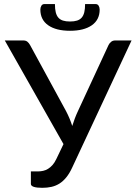

<svg xmlns="http://www.w3.org/2000/svg" viewBox="-20 -915 666 942"><path d="M625.5 -716.5 334.5 -93.5Q321 -64 305.2 -44.8Q289.5 -25.5 271.5 -14.2Q253.5 -3 232.5 1.8Q211.5 6.5 187.5 6.5Q160.5 6.5 146 1.8Q131.5 -3 131.5 -12.5V-74H166.5Q179 -74 191.5 -76.8Q204 -79.5 215.5 -86.5Q227 -93.5 237.5 -105.2Q248 -117 256.5 -135L291.5 -208L3.5 -716.5H94Q107 -716.5 114.5 -710.2Q122 -704 127.5 -694L304.5 -369Q323 -333.5 334.5 -297Q340 -315 346.8 -333Q353.5 -351 362 -369L512.5 -694Q516.5 -702.5 524.8 -709.5Q533 -716.5 545.5 -716.5ZM397.5 -895H449.5Q459 -895 464 -886.8Q469 -878.5 469 -868Q469 -818 430.5 -791Q392 -764 323.5 -764Q255 -764 216.5 -791Q178 -818 178 -868Q178 -878.5 183 -886.8Q188 -895 197.5 -895H249.5Q249.5 -871 253.5 -854.8Q257.5 -838.5 266.2 -828.5Q275 -818.5 289 -814Q303 -809.5 323.5 -809.5Q344 -809.5 358 -814Q372 -818.5 380.8 -828.5Q389.5 -838.5 393.5 -854.8Q397.5 -871 397.5 -895Z"/></svg>

Font: Lato
Style: Regular
Weight: 400
Designer: Lukasz Dziedzic with Adam Twardoch and Botio Nikoltchev
Foundry: tyPoland Lukasz Dziedzic
Version: Version 2.010; 2014-09-01; http://www.latofonts.com/; ttfaut